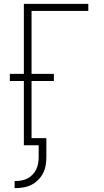

<svg xmlns="http://www.w3.org/2000/svg" viewBox="-20 -755 540 998"><path d="M56 223V186H57Q73 186 89.5 183.5Q106 181 121 173.5Q136 166 148 154Q160 142 167.5 127Q175 112 178 95.5Q181 79 181 63V0H104V-334H31V-371H104V-735H439V-698H144V-371H260V-334H144V-37H221V63Q221 85 217 106.5Q213 128 203 147Q193 166 177 181.5Q161 197 141.5 206.5Q122 216 100 219.5Q78 223 57 223Z"/></svg>

Font: Iosevka SS18 Extralight
Style: Regular
Weight: 200
Monospace: yes
Designer: Belleve Invis
Foundry: Belleve Invis
Version: Version 25.1.1; ttfautohint (v1.8.4)